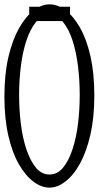

<svg xmlns="http://www.w3.org/2000/svg" viewBox="-30 -854 462 880"><path d="M259.3 -752.4Q233.4 -783.7 196.8 -783.7Q160.2 -783.7 134.3 -752.2Q108.4 -720.7 91.1 -668.2Q73.7 -615.7 65.7 -551.3Q57.6 -486.8 57.6 -418.5Q57.6 -350.1 65.7 -285.6Q73.7 -221.2 91.1 -169.4Q108.4 -117.7 134.3 -85.9Q160.2 -54.2 196.8 -54.2Q233.4 -54.2 259.3 -85.9Q285.2 -117.7 302.2 -169.4Q319.3 -221.2 327.4 -285.6Q335.4 -350.1 335.4 -418.5Q335.4 -486.8 327.4 -551.3Q319.3 -615.7 302.5 -668.2Q285.6 -720.7 259.3 -752.4ZM124 -21Q87.4 -47.9 56.9 -100.6Q26.4 -153.3 8.3 -231.9Q-9.8 -310.5 -9.8 -411.9Q-9.8 -513.2 8.3 -591.6Q26.4 -669.9 56.9 -724.1Q87.4 -778.3 124 -806.2Q159.7 -834 196.8 -834Q233.9 -834 269.5 -807.6Q306.2 -780.8 336.4 -727.8Q366.7 -674.8 384.5 -596.7Q402.3 -518.6 402.3 -417Q402.3 -315.4 384.5 -237.3Q366.7 -159.2 336.7 -104.5Q306.6 -49.8 269.5 -22Q233.9 5.9 196.8 5.9Q159.7 5.9 124 -21ZM104 -823.2H291V-757.3H104Z"/></svg>

Font: Scarab Serif
Style: Condensed-Light
Weight: 300
Designer: John Roberts
Foundry: Scarab
Version: 1.0